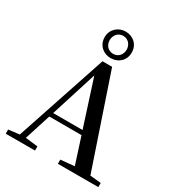

<svg xmlns="http://www.w3.org/2000/svg" viewBox="-225 -1134 1186 1279"><g transform="rotate(30 367.5 -494.5)"><path d="M366 -785C422 -785 470 -824 470 -887C470 -950 422 -989 366 -989C310 -989 262 -948 262 -887C262 -824 310 -785 366 -785ZM366 -818C327 -818 301 -848 301 -887C301 -924 327 -956 366 -956C405 -956 431 -924 431 -887C431 -848 405 -818 366 -818ZM330 -631 444 -277H218ZM414 0H725V-32L641 -40L404 -740H330L97 -42L13 -32V0H238V-32L143 -43L207 -244H455L520 -42L414 -32Z"/></g></svg>

Font: Noto Serif CJK JP SemiBold
Style: Regular
Weight: 600
Designer: Ryoko NISHIZUKA 西塚涼子 (kana & ideographs); Frank Grießhammer (Latin, Greek & Cyrillic); Wenlong ZHANG 张文龙 (bopomofo); San
Foundry: Adobe
Version: Version 2.001;hotconv 1.1.0;makeotfexe 2.6.0